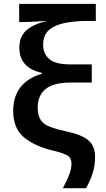

<svg xmlns="http://www.w3.org/2000/svg" viewBox="-20 -780 552 1002"><path d="M429.2 202.1C460 146 476.1 98.1 476.1 38.1C476.1 18.6 472.7 0.5 465.3 -16.1C450.7 -49.3 412.1 -75.7 332 -92.8C297.9 -100.1 269.5 -107.9 246.6 -116.2C200.7 -131.8 176.8 -158.7 176.8 -219.2C176.8 -259.8 189.9 -291.5 216.8 -314.5C243.7 -337.4 287.6 -349.1 349.1 -349.1H459V-443.8H351.1C295.9 -443.8 257.8 -453.1 236.8 -472.2C215.8 -490.7 205.1 -515.1 205.1 -544.9C205.1 -579.6 215.3 -606 236.3 -624C277.3 -659.7 352.5 -670.9 446.8 -670.9H480V-759.8H80.1V-665H99.1C112.3 -665 131.8 -665.5 157.7 -667C183.1 -668.5 205.6 -669.4 225.1 -670.9C178.7 -659.7 143.6 -643.6 118.7 -622.6C93.8 -601.6 81.1 -570.8 81.1 -530.8C81.1 -460.9 120.1 -417 198.2 -399.9V-395C103 -367.2 48.8 -303.2 48.8 -202.1C48.8 -140.1 67.9 -93.3 106.4 -62C145 -30.8 197.3 -7.3 264.2 7.8C339.4 26.4 353 38.6 353 77.1C353 111.8 333.5 153.8 308.1 202.1Z"/></svg>

Font: Noto Reveo Sans
Style: Regular
Weight: 600
Designer: Monotype Design Team
Foundry: Monotype Imaging Inc.
Version: Version 2.007